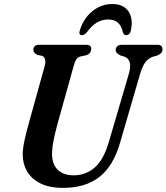

<svg xmlns="http://www.w3.org/2000/svg" viewBox="-20 -923 829 956"><path d="M522.5 -218 622 -557Q641.5 -627 598 -641.5L580.5 -646.5Q555.5 -658 556 -675Q556 -685.5 564 -692.8Q572 -700 587 -700H763.5Q789 -700 789 -678Q789 -665.5 782.2 -658.8Q775.5 -652 761.5 -646L742.5 -641Q718.5 -632.5 703.5 -612.8Q688.5 -593 677 -553L578 -213Q544 -95 474 -41.2Q404 12.5 294 12.5Q225.5 12.5 180.8 -10Q136 -32.5 114.2 -70.8Q92.5 -109 93 -156.5Q93.5 -187 103.5 -230.8Q113.5 -274.5 124 -311.5L202.5 -594Q207.5 -612 204.5 -626Q201.5 -640 190.5 -644.5L165.5 -650Q154.5 -656.5 150.2 -662Q146 -667.5 146 -677.5Q146.5 -686.5 153.5 -693.2Q160.5 -700 173 -700H408Q434.5 -700 434.5 -679Q434 -669.5 428.5 -661Q423 -652.5 409.5 -648L381 -642Q367 -638 359.8 -626.8Q352.5 -615.5 346.5 -593.5L268 -312Q253.5 -259 246.5 -223Q239.5 -187 239 -161Q238.5 -105.5 267.2 -77.8Q296 -50 347 -50Q406.5 -50 451.2 -88.5Q496 -127 522.5 -218ZM518.5 -826Q487 -826 461.8 -810.5Q436.5 -795 413 -763Q399.5 -748 388.5 -748Q369 -748 378.5 -775Q398 -834.5 441.8 -868.8Q485.5 -903 539 -903Q592.5 -903 618 -868.8Q643.5 -834.5 632.5 -774.5Q627.5 -748 607.5 -748Q596.5 -748 591.5 -763Q578.5 -826 518.5 -826Z"/></svg>

Font: Fraunces 72pt S050 SemiBold
Style: Italic
Weight: 600
Italic angle: -16°
Version: Version 1.000; ttfautohint (v1.8.3)